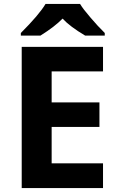

<svg xmlns="http://www.w3.org/2000/svg" viewBox="-20 -951 600 971"><path d="M509.8 -771V-784.2C486.3 -807.1 462.4 -833 437.5 -862.3C412.6 -891.1 395 -914.1 384.8 -931.2H210.4C188.5 -894.5 147 -845.7 85.4 -784.2V-771H184.6C233.9 -801.8 271 -830.6 296.4 -856.9C321.3 -830.1 359.4 -801.3 410.6 -771ZM501 -125H241.2V-309.1H482.9V-433.1H241.2V-589.8H501V-713.9H89.8V0H501Z"/></svg>

Font: Noto Reveo Sans
Style: Bold
Weight: 700
Designer: Monotype Design team
Foundry: Monotype Imaging Inc.
Version: Version 1.04